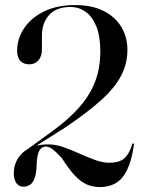

<svg xmlns="http://www.w3.org/2000/svg" viewBox="-20 -730 574 758"><path d="M91 -134 86 -139 190 -214.5Q256 -263 297 -311Q338 -359 357 -411.8Q376 -464.5 376 -526.5Q376 -587.5 360 -626.5Q344 -665.5 317.2 -684Q290.5 -702.5 259 -702.5Q202.5 -702.5 174 -670.8Q145.5 -639 145.5 -589V-534.5Q145.5 -507 131.5 -491.5Q117.5 -476 95.5 -476Q73 -476 60.2 -489.8Q47.5 -503.5 47.5 -529.5Q47.5 -575.5 74.2 -617Q101 -658.5 152.5 -684.2Q204 -710 277 -710Q342.5 -710 388.5 -687Q434.5 -664 458.8 -624Q483 -584 483 -532.5Q483 -480 459.2 -433Q435.5 -386 381 -336.2Q326.5 -286.5 235 -225ZM34.5 -45Q34.5 -95 70.2 -127.5Q106 -160 171 -160Q200 -160 231 -149Q262 -138 293.5 -123.8Q325 -109.5 355.2 -98.5Q385.5 -87.5 412.5 -87.5Q448.5 -87.5 468.8 -103.2Q489 -119 502 -160.5Q503 -163 504.2 -163.8Q505.5 -164.5 506.5 -164Q508 -163.5 508.5 -162.5Q509 -161.5 509 -159Q499.5 -94.5 481.2 -58Q463 -21.5 436.2 -6.5Q409.5 8.5 375 8.5Q346 8.5 322.2 -2Q298.5 -12.5 275.2 -37.2Q252 -62 224 -106Q201 -131 186.8 -141.2Q172.5 -151.5 161.5 -151.5Q144.5 -151.5 135 -134.8Q125.5 -118 124.5 -74Q123 -42.5 116 -24.8Q109 -7 97.8 0Q86.5 7 72 7Q54.5 7 44.5 -7.2Q34.5 -21.5 34.5 -45Z"/></svg>

Font: Fraunces 96pt
Style: Regular
Weight: 400
Version: Version 1.000;[b76b70a41]